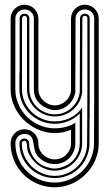

<svg xmlns="http://www.w3.org/2000/svg" viewBox="-20 -562 462 811"><path d="M211.9 0Q188.5 0 165.4 -6.3Q142.3 -12.7 121.6 -24.5Q100.8 -36.4 83.1 -53.1Q65.4 -69.8 52.5 -90.6Q39.6 -111.3 32.2 -135.4Q24.9 -159.4 24.9 -186V-483.9Q24.9 -495.8 29.7 -506.5Q34.4 -517.1 42.5 -525Q50.5 -533 61.3 -537.5Q72 -542 84 -542Q95.9 -542 106.6 -537.5Q117.2 -533 125 -525Q132.8 -517.1 137.5 -506.5Q142.1 -495.8 142.1 -483.9V-186Q142.1 -171.6 147.7 -159.1Q153.3 -146.5 162.8 -137.2Q172.4 -127.9 185.1 -122.4Q197.8 -116.9 211.9 -116.9Q225.3 -116.9 237.3 -122.1Q249.3 -127.2 258.4 -135.7Q267.6 -144.3 273.2 -155.8Q278.8 -167.2 280 -179.9V-483.9Q280 -495.8 284.5 -506.5Q289.1 -517.1 297 -525Q304.9 -533 315.4 -537.5Q325.9 -542 337.9 -542Q349.9 -542 360.6 -537.6Q371.3 -533.2 379.4 -525.4Q387.5 -517.6 392.2 -507Q397 -496.3 397 -483.9V43Q397 68.1 390.3 91.8Q383.5 115.5 371.2 136.1Q358.9 156.7 341.8 173.8Q324.7 190.9 304.1 203.2Q283.4 215.6 259.8 222.3Q236.1 229 210.9 229Q185.1 229 161.4 222.4Q137.7 215.8 116.9 203.7Q96.2 191.7 79.2 174.7Q62.3 157.7 50.2 137Q38.1 116.2 31.5 92.5Q24.9 68.8 24.9 43Q24.9 31 29.3 20.3Q33.7 9.5 41.5 1.5Q49.3 -6.6 59.9 -11.4Q70.6 -16.1 83 -16.1Q95.5 -16.1 106.2 -11.5Q116.9 -6.8 124.9 1.1Q132.8 9 137.5 19.8Q142.1 30.5 142.1 43Q142.1 50.5 143.1 56.4Q144 62.3 147 69.1Q151.1 78.9 157.7 86.5Q164.3 94.2 172.6 99.7Q180.9 105.2 190.7 108.2Q200.4 111.1 210.9 111.1Q225.1 111.1 237.8 105.8Q250.5 100.6 259.8 91.3Q269 82 274.5 69.7Q280 57.4 280 43V-13.9Q263.4 -7.1 247.2 -3.5Q231 0 211.9 0ZM44.7 -186Q44.7 -163.1 50.8 -141.7Q56.9 -120.4 68 -101.9Q79.1 -83.5 94.5 -68.4Q109.9 -53.2 128.5 -42.5Q147.2 -31.7 168.3 -25.9Q189.5 -20 211.9 -20Q222.4 -20 233.9 -21.4Q245.4 -22.7 256.7 -25.6Q268.1 -28.6 278.7 -33.1Q289.3 -37.6 298.1 -43.9V43Q298.1 61.3 291.4 77.4Q284.7 93.5 272.9 105.5Q261.2 117.4 245.2 124.3Q229.2 131.1 210.9 131.1Q197.8 131.1 184.8 127.3Q171.9 123.5 160.8 116.3Q149.7 109.1 141 99Q132.3 88.9 127.9 75.9Q125.5 69.1 124.3 61Q123 53 121.8 44.9Q120.6 36.9 118.5 29.4Q116.5 22 112.3 16.4Q108.2 10.7 101.2 7.3Q94.2 3.9 83 3.9Q74.7 3.9 67.7 7Q60.8 10 55.7 15.3Q50.5 20.5 47.7 27.6Q44.9 34.7 44.9 43Q44.9 77.9 57.7 108.2Q70.6 138.4 93 160.9Q115.5 183.3 145.8 196.2Q176 209 210.9 209Q233.4 209 254.5 203Q275.6 197 294.1 186.2Q312.5 175.3 327.8 160.2Q343 145 354 126.6Q365 108.2 371 86.9Q377 65.7 377 43L377.9 -147V-483.9Q377.9 -492.7 374.8 -499.6Q371.6 -506.6 366.2 -511.6Q360.8 -516.6 353.5 -519.3Q346.2 -522 337.9 -522Q330.1 -522 323 -519.2Q315.9 -516.4 310.5 -511.2Q305.2 -506.1 302.1 -499.1Q299.1 -492.2 299.1 -483.9L298.1 -172.1Q295.4 -156.7 287.8 -143.1Q280.3 -129.4 268.9 -119.1Q257.6 -108.9 243 -102.9Q228.5 -96.9 211.9 -96.9Q202.1 -96.9 194.6 -99.1Q187 -101.3 178 -105Q151.6 -116.5 137.3 -136.5Q123 -156.5 123 -186V-483.9Q123 -492.2 119.9 -499.1Q116.7 -506.1 111.3 -511.2Q106 -516.4 98.9 -519.2Q91.8 -522 84 -522Q76.2 -522 69.1 -519.2Q62 -516.4 56.6 -511.2Q51.3 -506.1 48.1 -499.1Q44.9 -492.2 44.9 -483.9ZM211.9 -39.1Q181.6 -39.1 154.4 -50.3Q127.2 -61.5 106.7 -81.3Q86.2 -101.1 74.1 -127.9Q62 -154.8 62 -186V-255.9H63V-483.9Q63 -493.9 69 -498.9Q75 -503.9 84 -503.9Q93 -503.9 98.5 -498.5Q104 -493.2 104 -483.9V-186Q104 -163.6 112.5 -144Q121.1 -124.5 135.9 -110.1Q150.6 -95.7 170.3 -87.4Q189.9 -79.1 211.9 -79.1Q232.2 -79.1 250.2 -86.3Q268.3 -93.5 282.2 -106.1Q296.1 -118.7 305.2 -135.6Q314.2 -152.6 316.9 -172.1L318.1 -483.9Q318.1 -493.2 323.5 -498.5Q328.9 -503.9 337.9 -503.9Q347.2 -503.9 353 -498.9Q358.9 -493.9 358.9 -483.9V-67.1L358.4 -66.7L357.9 43Q357.9 63.5 352.7 82.4Q347.4 101.3 338 117.6Q328.6 133.8 315.2 147.2Q301.8 160.6 285.5 170Q269.3 179.4 250.4 184.7Q231.4 189.9 210.9 189.9Q180.2 189.9 153.1 178.5Q126 167 105.7 147.2Q85.4 127.4 73.7 100.6Q62 73.7 62 43Q62 38.8 63.7 35.2Q65.4 31.5 68.4 28.8Q71.3 26.1 75.1 24.5Q78.9 22.9 83 22.9Q86.7 22.9 90.3 24.4Q94 25.9 96.9 29.1Q100.1 32 101.6 35.6Q103 39.3 103 43Q103 59.1 107.8 74.3Q112.5 89.6 121.3 102.5Q130.1 115.5 142.5 125.5Q154.8 135.5 169.9 141.1Q179.9 144.8 190.2 147.3Q200.4 149.9 210.9 149.9Q221.7 149.9 231.4 147.3Q241.2 144.8 251 141.1Q266.4 135 278.6 125.1Q290.8 115.2 299.3 102.4Q307.9 89.6 312.4 74.6Q316.9 59.6 316.9 43V-83Q306.2 -71.8 293.5 -63.5Q280.8 -55.2 267.2 -49.8Q253.7 -44.4 239.5 -41.7Q225.3 -39.1 211.9 -39.1ZM72.8 -186Q72.8 -157 84 -132.1Q95.2 -107.2 114.3 -88.6Q133.3 -70.1 158.6 -59.6Q183.8 -49.1 211.9 -49.1Q224.6 -49.1 240.4 -52Q256.1 -54.9 271.9 -61.8Q287.6 -68.6 302 -80.1Q316.4 -91.6 326.9 -108.9V43Q326.9 66.9 317.7 88Q308.6 109.1 292.8 124.9Q277.1 140.6 256 149.8Q234.9 158.9 210.9 158.9Q193.6 158.9 177.5 153.7Q161.4 148.4 147.2 139.2Q133.1 129.9 121.5 116.8Q109.9 103.8 102.1 87.9Q96.7 77.4 95.5 67.5Q94.2 57.6 93.6 49.9Q93 42.2 91.2 37.6Q89.4 33 83 33Q78.4 33 75.2 35.8Q72 38.6 72 43Q72 71.5 83.1 96.6Q94.2 121.6 113.3 140.4Q132.3 159.2 157.6 170Q182.9 180.9 210.9 180.9Q239.5 180.9 264.5 170Q289.6 159.2 308 140.4Q326.4 121.6 337.2 96.6Q347.9 71.5 347.9 43L349.1 -175V-483.9Q349.1 -495.1 337.9 -495.1Q333.5 -495.1 330.7 -491.8Q327.9 -488.5 327.9 -483.9L326.9 -170.9Q324.2 -149.7 314.3 -131.2Q304.4 -112.8 289.1 -99.2Q273.7 -85.7 253.9 -77.9Q234.1 -70.1 211.9 -70.1Q188 -70.1 166.5 -79.1Q145 -88.1 128.9 -103.8Q112.8 -119.4 103.4 -140.5Q94 -161.6 94 -186V-483.9Q94 -488.5 91.3 -491.8Q88.6 -495.1 84 -495.1Q79.3 -495.1 76.2 -491.5Q73 -487.8 73 -483.9Z"/></svg>

Font: TafelwerkOT
Style: Regular
Weight: 400
Designer: Peter Wiegel
Foundry: Peter Wiegel, based on an original design named Oxford by Christine Lord, 1969
Version: Version 1.000